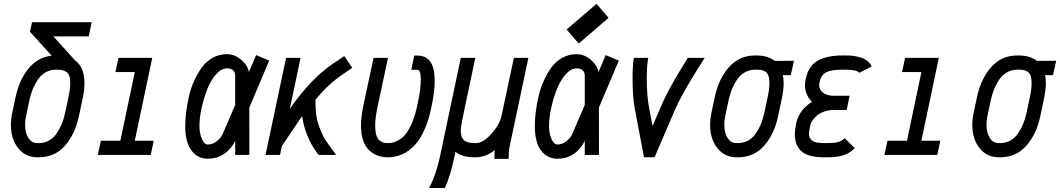

<svg xmlns="http://www.w3.org/2000/svg" viewBox="-20 -798 5460 989"><path d="M275.9 -439H267.1Q238.3 -439 214.4 -425Q190.4 -411.1 174.6 -387.2Q158.7 -363.3 148.4 -337.9Q138.2 -312.5 131.8 -283.7L114.3 -200.7Q109.4 -177.7 109.4 -155.3Q109.4 -113.8 126.2 -87.4Q143.1 -61 171.9 -61H180.7Q209.5 -61 233.2 -74.7Q256.8 -88.4 272.7 -112.1Q288.6 -135.7 298.8 -161.4Q309.1 -187 315.4 -216.3L333 -299.3Q341.8 -340.3 341.8 -369.6Q341.8 -392.6 336.7 -407.2Q331.5 -421.9 320.8 -428.2Q310.1 -434.6 300.8 -436.5Q291.5 -438.5 275.9 -439ZM145 -683.6H452.1L437 -610.4H254.9L367.2 -486.3Q415 -451.7 415 -369.6Q415 -329.6 404.3 -283.7L386.7 -200.7Q366.7 -105.5 313.7 -46.6Q260.7 12.2 180.7 12.2H171.9Q111.3 12.2 73.7 -34.9Q36.1 -82 36.1 -155.3Q36.1 -183.6 43 -216.3L60.5 -299.3Q79.6 -387.2 127.2 -445.3Q174.8 -503.4 246.1 -511.2L134.3 -634.3Z M756.3 0H483.9L499.5 -73.2H600.1L674.3 -426.8H574.7L590.3 -500H764.2L674.3 -73.2H772Z M1007.3 -148.4Q1007.3 -111.8 1019.8 -82.8Q1032.2 -53.7 1050.3 -53.7Q1075.7 -53.7 1097.2 -71Q1118.7 -88.4 1127 -107.4L1191.4 -257.8V-406.2Q1191.4 -445.8 1148.9 -445.8Q1120.1 -445.8 1092.8 -414.8Q1065.4 -383.8 1047.4 -337.9Q1029.3 -292 1018.3 -241Q1007.3 -189.9 1007.3 -148.4ZM1191.4 -72.3Q1170.9 -29.8 1134.5 -5.1Q1098.1 19.5 1050.3 19.5Q998 19.5 966.1 -22.9Q934.1 -65.4 934.1 -148.4Q934.1 -180.7 938.5 -217.8Q942.9 -254.9 952.4 -297.9Q961.9 -340.8 979 -379.2Q996.1 -417.5 1018.8 -449.5Q1041.5 -481.4 1075.2 -500.2Q1108.9 -519 1148.9 -519Q1189.5 -519 1223.4 -489.3Q1257.3 -459.5 1262.2 -426.8L1299.3 -514.2L1366.7 -485.8L1264.2 -243.7L1264.6 0H1191.4Z M1422.4 0H1347.7L1453.6 -500H1528.3L1472.7 -236.8Q1580.1 -392.1 1694.8 -469.7L1753.4 -509.3L1794.4 -448.7L1739.7 -411.1Q1670.9 -364.3 1604.5 -284.2L1606 -239.3Q1607.4 -190.9 1624.8 -143.8Q1642.1 -96.7 1660.2 -71.3L1710.9 0H1621.1L1601.6 -27.3Q1580.6 -56.6 1561.8 -103.3Q1543 -149.9 1536.1 -200.2L1431.6 -45.4Z M1923.8 -242.7Q1912.6 -189.5 1912.6 -150.9Q1912.6 -122.1 1918.2 -103Q1923.8 -84 1934.1 -75.4Q1944.3 -66.9 1954.1 -64Q1963.9 -61 1977.1 -61Q1989.7 -61 2001 -63Q2012.2 -64.9 2031.5 -75.2Q2050.8 -85.4 2066.7 -103.8Q2082.5 -122.1 2099.4 -158.9Q2116.2 -195.8 2127.4 -246.6L2132.3 -269Q2147.5 -338.4 2147.5 -387.7Q2147.5 -438.5 2129.9 -438.5H2098.6L2113.8 -511.7H2129.9Q2219.2 -511.7 2219.2 -383.3Q2219.2 -325.7 2203.6 -253.4L2198.7 -231Q2188.5 -183.6 2172.9 -145.3Q2157.2 -106.9 2140.9 -82Q2124.5 -57.1 2104.5 -38.8Q2084.5 -20.5 2067.6 -11Q2050.8 -1.5 2031.7 4.2Q2012.7 9.8 2001 11Q1989.3 12.2 1977.1 12.2Q1949.7 12.2 1926.3 3.7Q1902.8 -4.9 1882.6 -22.9Q1862.3 -41 1850.8 -73.7Q1839.4 -106.4 1839.4 -150.9Q1839.4 -196.8 1852.5 -258.3L1904.3 -500H1978.5Z M2528.3 -24.4Q2480.5 12.2 2431.6 12.2H2422.9Q2360.8 12.2 2326.2 -16.1L2318.4 19.5Q2299.8 108.9 2271.5 170.4H2189.9Q2225.6 106 2247.1 4.9L2353.5 -500H2428.2L2362.3 -186.5Q2353.5 -142.6 2353.5 -125.5Q2353.5 -89.8 2370.4 -75.4Q2387.2 -61 2422.9 -61H2431.6Q2469.2 -61 2511.7 -109.1Q2554.2 -157.2 2563.5 -201.7L2627 -500H2701.7L2604.5 -40.5Q2600.1 -21.5 2600.1 8.3V20.5H2526.9V8.3Q2526.9 -8.3 2528.3 -24.4Z M2960.9 -573.7 2898.9 -646 3052.7 -778.3 3114.7 -706.1ZM2808.1 -148.4Q2808.1 -111.8 2820.6 -82.8Q2833 -53.7 2851.1 -53.7Q2876.5 -53.7 2897.9 -71Q2919.4 -88.4 2927.7 -107.4L2992.2 -257.8V-406.2Q2992.2 -445.8 2949.7 -445.8Q2920.9 -445.8 2893.6 -414.8Q2866.2 -383.8 2848.1 -337.9Q2830.1 -292 2819.1 -241Q2808.1 -189.9 2808.1 -148.4ZM2992.2 -72.3Q2971.7 -29.8 2935.3 -5.1Q2898.9 19.5 2851.1 19.5Q2798.8 19.5 2766.8 -22.9Q2734.9 -65.4 2734.9 -148.4Q2734.9 -180.7 2739.3 -217.8Q2743.7 -254.9 2753.2 -297.9Q2762.7 -340.8 2779.8 -379.2Q2796.9 -417.5 2819.6 -449.5Q2842.3 -481.4 2876 -500.2Q2909.7 -519 2949.7 -519Q2990.2 -519 3024.2 -489.3Q3058.1 -459.5 3063 -426.8L3100.1 -514.2L3167.5 -485.8L3064.9 -243.7L3065.4 0H2992.2Z M3316.9 -485.4Q3311.5 -451.7 3311.5 -396.5Q3311.5 -311.5 3321.3 -255.9L3341.3 -148.9L3391.6 -265.6Q3426.3 -345.2 3515.1 -487.3L3522.9 -500H3609.9L3576.7 -447.3Q3489.7 -309.1 3458 -235.4L3351.6 12.2H3297.4L3249 -242.2Q3238.3 -302.7 3238.3 -396.5Q3238.3 -456.5 3244.6 -496.1L3245.1 -500H3319.3Z M4012.7 -411.1Q4016.6 -393.1 4016.6 -369.1Q4016.6 -332 4005.9 -283.7L3988.3 -200.7Q3968.3 -105.5 3915.3 -46.6Q3862.3 12.2 3782.2 12.2H3773.4Q3712.9 12.2 3675.3 -34.9Q3637.7 -82 3637.7 -155.3Q3637.7 -183.6 3644.5 -216.3L3662.1 -299.3Q3682.6 -393.6 3735.6 -452.9Q3788.6 -512.2 3868.7 -512.2H3877.4Q3934.6 -512.2 3971.2 -484.4L4069.8 -484.9L4053.2 -411.1ZM3943.4 -369.6Q3943.4 -393.6 3938 -408.4Q3932.6 -423.3 3921.6 -429.4Q3910.6 -435.5 3901.6 -437.3Q3892.6 -439 3877.4 -439H3868.7Q3839.8 -439 3815.9 -425Q3792 -411.1 3776.1 -387.2Q3760.3 -363.3 3750 -337.9Q3739.7 -312.5 3733.4 -283.7L3715.8 -200.7Q3710.9 -177.7 3710.9 -155.3Q3710.9 -113.8 3727.8 -87.4Q3744.6 -61 3773.4 -61H3782.2Q3811 -61 3834.7 -74.7Q3858.4 -88.4 3874.3 -112.1Q3890.1 -135.7 3900.4 -161.4Q3910.6 -187 3917 -216.3L3934.6 -299.3Q3943.4 -340.3 3943.4 -369.6Z M4405.3 -422.9Q4395 -439 4337.4 -439H4318.8Q4260.3 -439 4235.6 -425.5Q4210.9 -412.1 4204.1 -384.3L4201.2 -372.6Q4199.7 -366.2 4199.7 -359.9Q4199.7 -335 4220.5 -319.8Q4241.2 -304.7 4274.9 -304.7H4356.4L4341.3 -231.4H4274.9Q4247.6 -231.4 4224.4 -222.9Q4201.2 -214.4 4187 -201.7Q4172.9 -189 4164.6 -176.8Q4156.2 -164.6 4154.3 -154.8L4151.4 -141.1Q4147 -120.1 4147 -107.4Q4147 -86.4 4163.3 -73.7Q4179.7 -61 4223.6 -61H4242.2Q4277.8 -61 4296.9 -66.2Q4315.9 -71.3 4331.1 -86.4L4382.8 -34.7Q4356.4 -8.3 4324.2 2Q4292 12.2 4242.2 12.2H4223.6Q4143.6 12.2 4108.9 -18.3Q4074.2 -48.8 4074.2 -107.9Q4074.2 -128.4 4080.1 -156.7L4083 -170.4Q4088.9 -198.2 4109.9 -226.1Q4130.9 -253.9 4162.6 -273.4Q4126.5 -309.6 4126.5 -359.9Q4126.5 -375.5 4129.9 -389.2L4132.8 -401.9Q4147 -460 4193.4 -486.1Q4239.7 -512.2 4318.8 -512.2H4337.4Q4354.5 -512.2 4369.6 -510.7Q4384.8 -509.3 4396.2 -506.3Q4407.7 -503.4 4417 -500.7Q4426.3 -498 4433.8 -493.2Q4441.4 -488.3 4446.3 -485.1Q4451.2 -481.9 4456.1 -476.3Q4460.9 -470.7 4462.6 -468.5Q4464.4 -466.3 4467.8 -460.9L4470.7 -456.1Z M4808.1 0H4535.6L4551.3 -73.2H4651.9L4726.1 -426.8H4626.5L4642.1 -500H4815.9L4726.1 -73.2H4823.7Z M5363.3 -411.1Q5367.2 -393.1 5367.2 -369.1Q5367.2 -332 5356.4 -283.7L5338.9 -200.7Q5318.8 -105.5 5265.9 -46.6Q5212.9 12.2 5132.8 12.2H5124Q5063.5 12.2 5025.9 -34.9Q4988.3 -82 4988.3 -155.3Q4988.3 -183.6 4995.1 -216.3L5012.7 -299.3Q5033.2 -393.6 5086.2 -452.9Q5139.2 -512.2 5219.2 -512.2H5228Q5285.2 -512.2 5321.8 -484.4L5420.4 -484.9L5403.8 -411.1ZM5293.9 -369.6Q5293.9 -393.6 5288.6 -408.4Q5283.2 -423.3 5272.2 -429.4Q5261.2 -435.5 5252.2 -437.3Q5243.2 -439 5228 -439H5219.2Q5190.4 -439 5166.5 -425Q5142.6 -411.1 5126.7 -387.2Q5110.8 -363.3 5100.6 -337.9Q5090.3 -312.5 5084 -283.7L5066.4 -200.7Q5061.5 -177.7 5061.5 -155.3Q5061.5 -113.8 5078.4 -87.4Q5095.2 -61 5124 -61H5132.8Q5161.6 -61 5185.3 -74.7Q5209 -88.4 5224.9 -112.1Q5240.7 -135.7 5251 -161.4Q5261.2 -187 5267.6 -216.3L5285.2 -299.3Q5293.9 -340.3 5293.9 -369.6Z"/></svg>

Font: Anka/Coder Narrow
Style: Italic
Weight: 400
Width: 3
Italic angle: -12°
Monospace: yes
Version: Version 001.100